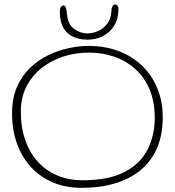

<svg xmlns="http://www.w3.org/2000/svg" viewBox="-20 -806 798 876"><path d="M352.5 51Q280.5 51 222 26.5Q163.5 2 121.8 -43.2Q80 -88.5 57.5 -151Q35 -213.5 35 -289Q35 -358 57.5 -409.5Q80 -461 117.5 -496.8Q155 -532.5 200.8 -554.5Q246.5 -576.5 294 -586.5Q341.5 -596.5 383.5 -596.5Q459.5 -596.5 521.8 -572.8Q584 -549 629 -505.5Q674 -462 698.2 -402.5Q722.5 -343 722.5 -271Q722.5 -191.5 696.8 -131.2Q671 -71 622.2 -30.5Q573.5 10 505.5 30.5Q437.5 51 352.5 51ZM356 16.5Q477 16.5 549.2 -21.8Q621.5 -60 653.8 -124.8Q686 -189.5 686 -268.5Q686 -341.5 662.8 -397.2Q639.5 -453 598 -490.5Q556.5 -528 502 -547Q447.5 -566 385 -566Q323 -566 267.2 -547.5Q211.5 -529 168.2 -494.2Q125 -459.5 100 -410Q75 -360.5 75 -299Q75 -223.5 96 -164.8Q117 -106 154.8 -65.8Q192.5 -25.5 244 -4.5Q295.5 16.5 356 16.5ZM379.5 -625Q343 -625 314.2 -638Q285.5 -651 269.2 -679Q253 -707 253 -751.5Q253 -767 257.8 -774Q262.5 -781 269 -781Q276 -781 279.8 -772.8Q283.5 -764.5 285.5 -742.5Q289.5 -694 318.5 -673.8Q347.5 -653.5 378 -653.5Q403 -653.5 427.5 -664.5Q452 -675.5 469 -697.5Q486 -719.5 488 -752.5Q489 -771.5 494 -778.5Q499 -785.5 506.5 -785.5Q512 -785.5 516.2 -780Q520.5 -774.5 520.5 -765Q520.5 -721 501.2 -689.5Q482 -658 450 -641.5Q418 -625 379.5 -625Z"/></svg>

Font: Gluten Thin
Style: Regular
Weight: 100
Designer: Tyler Finck
Foundry: Etcetera Type Company
Version: Version 1.300